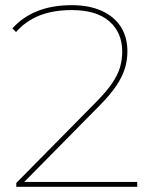

<svg xmlns="http://www.w3.org/2000/svg" viewBox="-20 -723 595 743"><path d="M43 0V-15L346 -322Q391 -367 414 -401Q437 -435 445 -464.5Q453 -494 453 -523Q453 -597 403 -640.5Q353 -684 258 -684Q186 -684 133 -663Q80 -642 42 -599L28 -613Q67 -657 124.5 -680Q182 -703 258 -703Q324 -703 372.5 -681.5Q421 -660 447 -620Q473 -580 473 -524Q473 -491 463.5 -459Q454 -427 430 -391Q406 -355 360 -309L66 -11L54 -19H511V0Z"/></svg>

Font: Montserrat Thin Thin
Style: Regular
Weight: 250
Version: Version 9.000